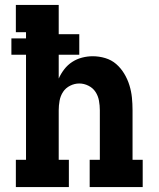

<svg xmlns="http://www.w3.org/2000/svg" viewBox="-20 -755 640 775"><path d="M44 0V-110H85V-534H26V-600H85V-625H44V-735H217V-617H300V-534H217V-438Q226 -458 239.5 -475.5Q253 -493 271.5 -505Q290 -517 311.5 -522.5Q333 -528 354 -528Q380 -528 405 -520.5Q430 -513 449 -496.5Q468 -480 481.5 -457.5Q495 -435 502.5 -410.5Q510 -386 512.5 -361Q515 -336 515 -310V-110H556V0H342V-110H383V-310Q383 -329 379.5 -348.5Q376 -368 365.5 -384Q355 -400 337 -409Q319 -418 300 -418Q281 -418 263 -409Q245 -400 234.5 -384Q224 -368 220.5 -348.5Q217 -329 217 -310V-110H258V0Z"/></svg>

Font: Iosevka Etoile Extrabold
Style: Regular
Weight: 800
Designer: Belleve Invis
Foundry: Belleve Invis
Version: Version 22.1.2; ttfautohint (v1.8.4)